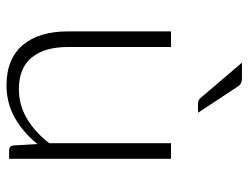

<svg xmlns="http://www.w3.org/2000/svg" viewBox="-107 -649 764 590"><g transform="rotate(90 275.0 -354.0)"><path d="M76.5 0ZM124.5 -497.5V-179.5Q124.5 -109.5 156.5 -69.8Q188.5 -30 254 -30Q302.5 -30 344.5 -54.8Q386.5 -79.5 420 -123.5V-497.5H468V0H441.5Q429 0 427 -13L422.5 -87Q388 -44 342.8 -18Q297.5 8 242 8Q200.5 8 169.5 -5Q138.5 -18 118 -42.5Q97.5 -67 87 -101.5Q76.5 -136 76.5 -179.5V-497.5ZM218.5 -715.5Q230.5 -715.5 236.5 -712Q242.5 -708.5 248 -699.5L326.5 -580.5H299Q293 -580.5 288.8 -582.2Q284.5 -584 280.5 -589L172.5 -715.5Z"/></g></svg>

Font: Lato Light
Style: Regular
Weight: 300
Designer: Lukasz Dziedzic
Foundry: tyPoland Lukasz Dziedzic
Version: Version 2.007; 2014-02-27